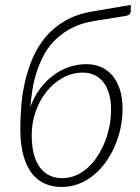

<svg xmlns="http://www.w3.org/2000/svg" viewBox="-20 -757 570 784"><path d="M366.5 -671.5Q315 -663.5 276.5 -644.2Q238 -625 209.8 -598.2Q181.5 -571.5 162.8 -538.5Q144 -505.5 131.8 -469.2Q119.5 -433 113.2 -395.2Q107 -357.5 104 -321Q119 -361.5 142.8 -393.8Q166.5 -426 196.5 -448.5Q226.5 -471 261.2 -483Q296 -495 333 -495Q364 -495 391 -483.8Q418 -472.5 437.8 -450Q457.5 -427.5 469 -393.2Q480.5 -359 480.5 -313Q480.5 -274.5 472.5 -235.8Q464.5 -197 449.2 -161.5Q434 -126 412 -95.2Q390 -64.5 362.5 -42Q335 -19.5 302 -6.5Q269 6.5 231.5 6.5Q197.5 6.5 167 -5.5Q136.5 -17.5 113.2 -45.2Q90 -73 76.5 -118.8Q63 -164.5 63 -231.5Q63 -274 66.8 -323.2Q70.5 -372.5 81.8 -422Q93 -471.5 113 -518.8Q133 -566 165.5 -605Q198 -644 244.8 -671.5Q291.5 -699 356 -710L514 -737V-714Q514 -696.5 497 -692.5ZM109.5 -206.5Q109.5 -118.5 142.5 -74Q175.5 -29.5 234 -29.5Q263.5 -29.5 289.8 -40.8Q316 -52 338.2 -72Q360.5 -92 378 -119Q395.5 -146 408 -177Q420.5 -208 427 -241.8Q433.5 -275.5 433.5 -309.5Q433.5 -346 425.2 -374.2Q417 -402.5 402 -421.5Q387 -440.5 365.8 -450.5Q344.5 -460.5 318.5 -460.5Q274 -460.5 235.8 -439Q197.5 -417.5 169.5 -382.2Q141.5 -347 125.5 -301Q109.5 -255 109.5 -206.5Z"/></svg>

Font: Lato Light
Style: Italic
Weight: 300
Italic angle: -7°
Designer: Lukasz Dziedzic
Foundry: tyPoland Lukasz Dziedzic
Version: Version 2.007; 2014-02-27